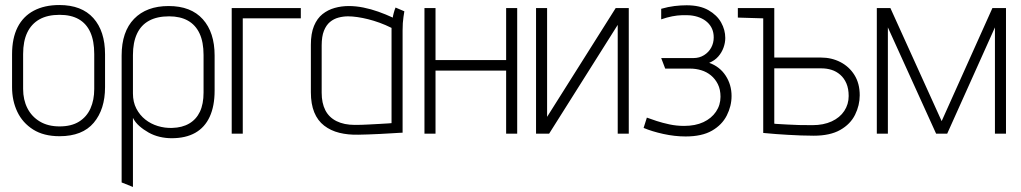

<svg xmlns="http://www.w3.org/2000/svg" viewBox="-20 -532 4062 764"><path d="M398 -185V-316Q398 -408 351.5 -460Q305 -512 216 -512Q157 -512 114.5 -489.5Q72 -467 50 -423.5Q28 -380 28 -316V-185Q28 -131 49 -87Q70 -43 112 -16.5Q154 10 217 10Q308 10 353 -43.5Q398 -97 398 -185ZM355 -317V-178Q355 -134 340 -100.5Q325 -67 294.5 -48Q264 -29 217 -29Q171 -29 138.5 -48.5Q106 -68 89 -101.5Q72 -135 72 -178V-317Q72 -368 88.5 -402.5Q105 -437 137 -455Q169 -473 217 -473Q263 -473 293.5 -455.5Q324 -438 339.5 -403.5Q355 -369 355 -317Z M834 -171V-311Q834 -403 787 -455.5Q740 -508 651 -508Q563 -508 513.5 -457Q464 -406 464 -311V194L509 212V-63Q518 -45 534.5 -30.5Q551 -16 571.5 -4.5Q592 7 615.5 12.5Q639 18 663 18Q719 18 757 -3.5Q795 -25 814.5 -67.5Q834 -110 834 -171ZM790 -313V-164Q790 -118 775.5 -87.5Q761 -57 733 -40.5Q705 -24 665 -23Q636 -22 608 -30.5Q580 -39 558 -56.5Q536 -74 522.5 -100Q509 -126 509 -160V-313Q509 -363 525 -397.5Q541 -432 573 -449.5Q605 -467 653 -467Q697 -467 727.5 -450Q758 -433 774 -399Q790 -365 790 -313Z M902 -500V0H946V-459H1177V-500Z M1589 -487 1554 -502Q1550 -493 1546.5 -479.5Q1543 -466 1543 -462Q1515 -475 1485.5 -485.5Q1456 -496 1426 -502Q1396 -508 1368 -508Q1339 -508 1312 -500.5Q1285 -493 1263.5 -476Q1242 -459 1229.5 -429Q1217 -399 1217 -354V-165Q1217 -118 1230.5 -85Q1244 -52 1270 -32Q1296 -12 1330.5 -3.5Q1365 5 1406 4Q1422 4 1445 3Q1468 2 1492 1Q1516 0 1536.5 -1.5Q1557 -3 1570 -3.5Q1583 -4 1582 -4V-411Q1582 -442 1585.5 -464.5Q1589 -487 1589 -487ZM1260 -163V-351Q1260 -387 1269 -409.5Q1278 -432 1293 -444.5Q1308 -457 1327 -462Q1346 -467 1365 -467Q1382 -467 1402.5 -464Q1423 -461 1445 -455.5Q1467 -450 1490.5 -441.5Q1514 -433 1538 -421V-42Q1538 -42 1525.5 -41Q1513 -40 1492 -39Q1471 -38 1445 -36.5Q1419 -35 1392 -35Q1349 -35 1319 -50Q1289 -65 1274.5 -93.5Q1260 -122 1260 -163Z M1994 -293H1713V-500H1669V0H1713V-251H1994V0H2038V-500H1994Z M2157 -500H2113V0H2165L2438 -433V0H2482V-500H2430L2157 -67Z M2611 -455Q2634 -463 2654.5 -467Q2675 -471 2693.5 -471.5Q2712 -472 2726 -471Q2747 -469 2764.5 -462Q2782 -455 2794.5 -443.5Q2807 -432 2813.5 -417Q2820 -402 2820 -383Q2820 -361 2810 -342.5Q2800 -324 2781.5 -312.5Q2763 -301 2740 -301H2611L2627 -259H2727Q2749 -259 2770.5 -252.5Q2792 -246 2809 -232Q2826 -218 2836.5 -197Q2847 -176 2847 -147Q2847 -114 2829 -87.5Q2811 -61 2779 -46Q2747 -31 2702 -31Q2672 -31 2644 -37Q2616 -43 2593 -50.5Q2570 -58 2554 -64L2541 -23Q2574 -9 2619.5 1Q2665 11 2708 11Q2773 11 2813 -12Q2853 -35 2872 -72.5Q2891 -110 2891 -150Q2891 -195 2867.5 -231Q2844 -267 2802 -282Q2824 -291 2838 -307Q2852 -323 2859 -342.5Q2866 -362 2866 -381Q2866 -413 2849.5 -442.5Q2833 -472 2799 -491.5Q2765 -511 2712 -511Q2689 -511 2664 -508Q2639 -505 2611 -497Z M2916 -500V-462L3017 -459H3039V-500ZM3247 -303H3061V-500H3017V-3Q3020 -3 3034 -1.5Q3048 0 3069 1.5Q3090 3 3115 4.5Q3140 6 3167 7Q3194 8 3218 8Q3283 8 3323.5 -15Q3364 -38 3382.5 -75.5Q3401 -113 3401 -153Q3401 -200 3380 -233.5Q3359 -267 3324 -285Q3289 -303 3247 -303ZM3213 -34Q3185 -34 3159.5 -34.5Q3134 -35 3112.5 -36.5Q3091 -38 3077.5 -38.5Q3064 -39 3061 -40V-260H3249Q3270 -260 3289 -254Q3308 -248 3323.5 -234.5Q3339 -221 3348 -200Q3357 -179 3357 -150Q3357 -117 3339.5 -90.5Q3322 -64 3289.5 -49Q3257 -34 3213 -34Z M3929 -500 3727 -50 3523 -500H3469V0H3513V-423L3705 0H3749L3939 -423V0H3983V-500Z"/></svg>

Font: Advent Pro Light
Style: Regular
Weight: 300
Version: Version 3.000